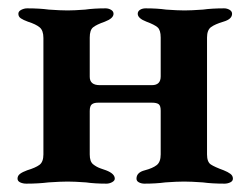

<svg xmlns="http://www.w3.org/2000/svg" viewBox="-20 -437 600 460"><path d="M22 -9Q22 -16 28 -20.5Q34 -25 45 -29Q65 -35 74.5 -42Q84 -49 84 -67V-346Q84 -364 75 -371.5Q66 -379 47 -385Q36 -389 30 -393Q24 -397 24 -404Q24 -410 31 -413.5Q38 -417 45 -417Q75 -417 97 -414Q125 -412 142 -412Q158 -412 184 -414Q205 -417 233 -417Q240 -417 246 -413.5Q252 -410 252 -404Q252 -393 231 -385Q211 -378 203 -371.5Q195 -365 195 -347V-253Q195 -233 219 -233H344Q365 -233 365 -254V-347Q365 -365 357.5 -371.5Q350 -378 331 -385Q310 -393 310 -404Q310 -410 315.5 -413.5Q321 -417 329 -417Q357 -417 378 -414Q406 -412 422 -412Q438 -412 466 -414Q488 -417 517 -417Q524 -417 530 -413.5Q536 -410 536 -404Q536 -391 515 -385Q495 -379 485.5 -372Q476 -365 476 -347V-67Q476 -49 485 -43Q494 -37 516 -29Q526 -25 532 -20.5Q538 -16 538 -9Q538 -3 531.5 0Q525 3 518 3Q488 3 466 0Q438 -2 421 -2Q404 -2 376 0Q354 3 326 3Q319 3 313 0Q307 -3 307 -9Q307 -24 327 -29Q346 -34 355.5 -41.5Q365 -49 365 -67V-172Q365 -184 360 -187.5Q355 -191 344 -191H215Q205 -191 200 -187Q195 -183 195 -171V-67Q195 -50 203 -43.5Q211 -37 221 -33.5Q231 -30 234 -29Q255 -21 255 -9Q255 -4 248.5 -0.5Q242 3 235 3Q207 3 186 0Q158 -2 142 -2Q126 -2 96 0Q72 3 43 3Q35 3 28.5 0Q22 -3 22 -9Z"/></svg>

Font: EB Garamond SemiBold
Style: Regular
Weight: 600
Designer: Georg Duffner and Octavio Pardo
Foundry: Georg Duffner
Version: Version 1.000